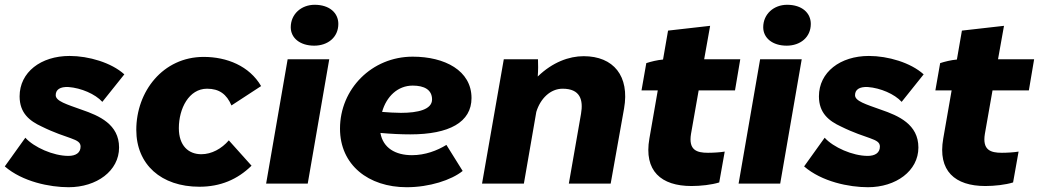

<svg xmlns="http://www.w3.org/2000/svg" viewBox="-24 -768 4345 803"><path d="M263 15C380 15 474 -53 474 -151C474 -248 391 -284 318 -309C254 -332 209 -345 209 -370C209 -393 227 -406 263 -404C315 -400 374 -375 404 -342L496 -457C442 -506 347 -534 267 -534C147 -534 58 -466 58 -365C58 -295 100 -262 150 -239C259 -185 313 -190 313 -155C313 -129 293 -116 262 -116C199 -116 118 -152 82 -192L-4 -72C70 -8 184 15 263 15Z M810 13C897 13 969 -17 1028 -75L933 -181C903 -146 861 -123 818 -123C764 -123 724 -159 724 -232C724 -314 766 -397 842 -397C893 -397 924 -374 944 -327L1068 -408C1019 -492 925 -530 828 -530C657 -530 546 -385 546 -225C546 -80 650 13 810 13Z M1089 0H1263L1353 -520H1179ZM1290 -577C1347 -577 1391 -612 1391 -668C1391 -714 1354 -748 1292 -748C1236 -748 1192 -709 1192 -654C1192 -609 1231 -577 1290 -577Z M1677 15C1772 15 1864 -15 1911 -53L1843 -162C1804 -138 1754 -119 1699 -119C1630 -119 1578 -149 1567 -212C1612 -208 1654 -206 1692 -206C1855 -206 1948 -257 1948 -358C1948 -473 1836 -531 1702 -531C1531 -531 1398 -396 1398 -230C1398 -78 1517 15 1677 15ZM1574 -300C1592 -364 1639 -410 1702 -410C1750 -410 1783 -393 1783 -352C1783 -310 1724 -296 1653 -296C1627 -296 1600 -298 1574 -300Z M1992 0H2167L2219 -300C2236 -356 2278 -397 2329 -397C2403 -397 2416 -350 2406 -292L2355 0H2530L2586 -314C2610 -450 2542 -533 2417 -533C2356 -533 2287 -508 2225 -448C2227 -474 2227 -499 2226 -520H2083Z M2868 10C2906 10 2952 5 2984 -5L3007 -134C2990 -131 2960 -129 2937 -129C2890 -129 2855 -140 2866 -208L2898 -390H3050L3072 -520H2921L2946 -660L2770 -640L2749 -519C2725 -517 2697 -510 2679 -504L2659 -390H2727L2692 -189C2668 -53 2741 10 2868 10Z M3065 0H3239L3329 -520H3155ZM3266 -577C3323 -577 3367 -612 3367 -668C3367 -714 3330 -748 3268 -748C3212 -748 3168 -709 3168 -654C3168 -609 3207 -577 3266 -577Z M3606 15C3723 15 3817 -53 3817 -151C3817 -248 3734 -284 3661 -309C3597 -332 3552 -345 3552 -370C3552 -393 3570 -406 3606 -404C3658 -400 3717 -375 3747 -342L3839 -457C3785 -506 3690 -534 3610 -534C3490 -534 3401 -466 3401 -365C3401 -295 3443 -262 3493 -239C3602 -185 3656 -190 3656 -155C3656 -129 3636 -116 3605 -116C3542 -116 3461 -152 3425 -192L3339 -72C3413 -8 3527 15 3606 15Z M4097 10C4135 10 4181 5 4213 -5L4236 -134C4219 -131 4189 -129 4166 -129C4119 -129 4084 -140 4095 -208L4127 -390H4279L4301 -520H4150L4175 -660L3999 -640L3978 -519C3954 -517 3926 -510 3908 -504L3888 -390H3956L3921 -189C3897 -53 3970 10 4097 10Z"/></svg>

Font: Fixel Display 20240404 ExBold
Style: Italic
Weight: 800
Italic angle: -10°
Designer: AlfaBravo + MacPaw
Foundry: Kyrylo Tkachov, Marchela Mozhyna, Serhii Makarenko, Maria Weinstein, Zakhar Kryvoshyya
Version: Version 1.211;Glyphs 3.2 (3225)